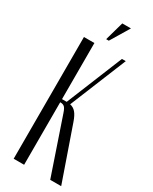

<svg xmlns="http://www.w3.org/2000/svg" viewBox="-219 -904 761 955"><g transform="rotate(30 161.5 -426.5)"><path d="M163.1 -745.1H147.9L178.2 -853H228ZM319.8 0H256.8L147.9 -319.8Q140.1 -343.8 131.8 -351.3Q123.5 -358.9 109.9 -358.9H106.9V0H46.9V-699.2H106.9V-377H133.8L265.1 -699.2H287.1L154.8 -375Q174.3 -371.1 188 -355.5Q201.7 -339.8 212.9 -307.1Z"/></g></svg>

Font: Moniqa Narrow Heading
Style: Regular
Weight: 400
Width: 4
Designer: Rajesh Rajput
Foundry: Rajesh Rajput
Version: Version 1.000